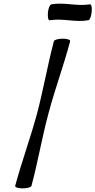

<svg xmlns="http://www.w3.org/2000/svg" viewBox="-20 -1028 528 1062"><path d="M255 -916C330 -928 394 -903 469 -916C477 -917 485 -938 487 -962C490 -987 485 -1006 477 -1004C402 -992 338 -1017 264 -1004C256 -1003 247 -982 245 -958C243 -933 247 -914 255 -916ZM278 -800C243 -667 220 -533 185 -400C149 -267 100 -133 64 0C62 8 80 14 105 14C130 14 152 8 154 0C190 -133 212 -267 248 -400C283 -533 333 -667 368 -800C370 -808 352 -814 327 -814C302 -814 280 -808 278 -800Z"/></svg>

Font: Nupuram Condensed Oblique
Style: Regular
Weight: 400
Width: 3
Designer: Santhosh Thottingal (santhosh.thottingal@gmail.com)
Foundry: SMC
Version: Version 1.000